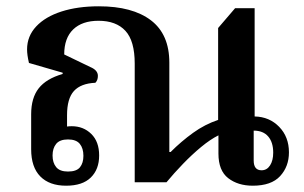

<svg xmlns="http://www.w3.org/2000/svg" viewBox="-20 -579 967 610"><path d="M190 11Q137 11 108 -18.5Q79 -48 79 -105V-216Q79 -268 103 -298.5Q127 -329 179 -344V-348L72 -379Q69 -392 67.5 -402.5Q66 -413 66 -422Q66 -464 95 -495Q124 -526 175.5 -542.5Q227 -559 294 -559Q401 -559 459.5 -514.5Q518 -470 518 -380V-96H522Q556 -130 593.5 -157Q631 -184 673 -198V-490L727 -553H789V-209Q836 -208 867 -176Q898 -144 898 -95Q898 -50 870 -19.5Q842 11 783 11Q736 11 705 -13Q674 -37 674 -91V-149Q648 -136 619 -112Q590 -88 561.5 -58.5Q533 -29 509 0H408V-377Q408 -449 378.5 -481Q349 -513 293 -513Q241 -513 212.5 -485.5Q184 -458 184 -406L267 -366Q291 -356 291 -338Q291 -324 283 -316Q237 -314 215 -290Q193 -266 193 -213V-177Q200 -178 208 -178Q245 -178 270 -153.5Q295 -129 295 -85Q295 -41 268.5 -15Q242 11 190 11ZM811 -38Q828 -38 838 -53.5Q848 -69 848 -94Q848 -127 832 -145.5Q816 -164 786 -164V-69Q786 -38 811 -38ZM196 -34Q223 -34 234 -47.5Q245 -61 245 -84Q245 -108 233.5 -122Q222 -136 196 -136Q170 -136 158.5 -122Q147 -108 147 -85Q147 -62 158.5 -48Q170 -34 196 -34Z"/></svg>

Font: Noto Serif Thai SemiBold
Style: Regular
Weight: 600
Designer: Monotype Design Team
Foundry: Monotype Imaging Inc.
Version: Version 2.001; ttfautohint (v1.8.4.7-5d5b)